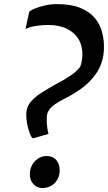

<svg xmlns="http://www.w3.org/2000/svg" viewBox="-20 -912 530 941"><path d="M137.4 -235.8Q129.5 -247.1 123.1 -266.5Q116.7 -285.8 112.6 -308Q108.6 -330.2 108.6 -350.1Q108.6 -384.9 128.3 -410Q148.1 -435 180.7 -455.8Q213.4 -476.7 251.3 -498Q293.2 -519.5 324.5 -540.8Q355.8 -562.1 372.2 -583.7Q375.8 -591.1 378.2 -600.5Q380.5 -609.9 381.9 -620.4Q383.4 -630.8 383.8 -639.9Q385.2 -685.4 365.4 -719Q345.7 -752.7 307.6 -771.2Q269.4 -789.7 215.2 -789.7Q188.1 -789.7 156.8 -785.1Q125.6 -780.4 104.8 -769.7L123.7 -855.4Q130 -861.1 150 -869.6Q170.1 -878.2 198.9 -885Q227.6 -891.8 259.5 -891.8Q328.9 -891.8 373.9 -873.2Q418.9 -854.7 444.1 -824.3Q469.4 -793.9 479.5 -757.2Q489.6 -720.4 489.6 -683.8Q489.6 -642 479.1 -609.4Q468.7 -576.8 451.6 -552.1Q420 -506.9 376.3 -476.3Q332.6 -445.7 291.4 -425.7Q271.3 -415.7 252.9 -403.4Q234.4 -391.1 222.5 -375.7Q210.6 -360.3 209.4 -340Q208 -315.2 210.9 -292.3Q213.7 -269.5 217.7 -255.8L144.1 -234.8ZM126.3 -61.2Q127.6 -98.4 152.1 -122.9Q176.6 -147.3 208.9 -147.3Q239.7 -147.3 256.5 -126.9Q273.2 -106.4 272.5 -76Q271.4 -37.9 247.2 -14.1Q223 9.7 187 9.7Q161.6 9.7 143.3 -10.1Q125.1 -30 126.3 -61.2Z"/></svg>

Font: Merriweather 7pt Light
Style: Italic
Weight: 300
Italic angle: -7.8°
Designer: Eben Sorkin
Foundry: Eben Sorkin
Version: Version 2.200;gftools[0.9.31]